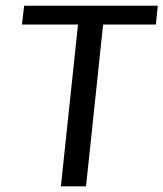

<svg xmlns="http://www.w3.org/2000/svg" viewBox="-20 -659 578 679"><path d="M344.7 -572.3 284.2 0H195.3L255.9 -572.3H57.6L65.4 -638.7H538.1L531.2 -572.3Z"/></svg>

Font: Puritan
Style: Italic
Weight: 400
Version: 2.0a